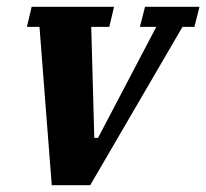

<svg xmlns="http://www.w3.org/2000/svg" viewBox="-20 -544 606 564"><path d="M96 -465H59L73 -524H315L301 -465H248L257 -139H268L439 -465H391L406 -524H566L551 -465H516L245 0H132Z"/></svg>

Font: IBM Plex Serif
Style: Bold Italic
Weight: 700
Italic angle: -14°
Designer: Mike Abbink, Paul van der Laan, Pieter van Rosmalen
Foundry: Bold Monday
Version: Version 3.001